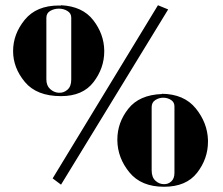

<svg xmlns="http://www.w3.org/2000/svg" viewBox="-20 -697 851 733"><path d="M598 -339Q683 -338 727.5 -283Q772 -228 774 -162V-156Q774 -91 732.5 -37.5Q691 16 606 16Q519 16 474 -39Q429 -94 428 -161V-164Q428 -229 470 -282Q512 -335 598 -338ZM213 -677Q295 -673 336 -620Q377 -567 378 -504V-501Q378 -437 337 -383.5Q296 -330 213 -330Q120 -330 75 -384Q30 -438 30 -502Q30 -567 74.5 -621.5Q119 -676 205 -676H213ZM583 -677 622 -661 213 8 181 -16ZM252 -630Q252 -646 237.5 -655Q223 -664 205 -664Q187 -664 172 -655.5Q157 -647 157 -629V-394Q157 -370 171.5 -357Q186 -344 203 -343H206Q223 -342 237.5 -354.5Q252 -367 252 -393ZM646 -37V-288Q647 -306 633.5 -315Q620 -324 603 -324Q587 -324 573 -315Q559 -306 559 -288V-47Q559 -20 573.5 -7Q588 6 605 6Q621 7 633.5 -4Q646 -15 646 -37Z"/></svg>

Font: Fette UNZ Fraktur
Style: Regular
Weight: 900
Foundry: UNZ1 Extensions by Catfonts.de
Version: Version 0.000 2012 initial release